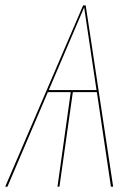

<svg xmlns="http://www.w3.org/2000/svg" viewBox="-23 -701 514 721"><path d="M393.6 0 340.8 -355H250.5L200.2 0H192.9L242.7 -355H156.7L4.9 0H-3.4L289.1 -680.7H298.8L401.9 0ZM160.2 -362.8H339.4L293 -673.3Z"/></svg>

Font: Fira Sans Compressed Eight
Style: Italic
Weight: 100
Width: 3
Italic angle: -8°
Designer: Carrois Corporate & Edenspiekermann AG
Foundry: Carrois Corporate GbR & Edenspiekermann AG
Version: Version 4.203;PS 004.203;hotconv 1.0.88;makeotf.lib2.5.64775